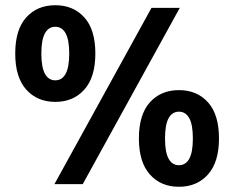

<svg xmlns="http://www.w3.org/2000/svg" viewBox="-20 -705 897 735"><path d="M191.7 -315Q122.5 -315 80.4 -362.1Q38.3 -409.2 38.3 -500Q38.3 -591.7 80.4 -638.3Q122.5 -685 191.7 -685Q260.8 -685 302.9 -638.3Q345 -591.7 345 -500Q345 -409.2 302.9 -362.1Q260.8 -315 191.7 -315ZM191.7 -397.5Q217.5 -397.5 231.2 -422.5Q245 -447.5 245 -500Q245 -552.5 231.2 -577.5Q217.5 -602.5 191.7 -602.5Q165.8 -602.5 152.1 -577.5Q138.3 -552.5 138.3 -500Q138.3 -447.5 152.1 -422.5Q165.8 -397.5 191.7 -397.5ZM665 10Q595.8 10 553.8 -37.1Q511.7 -84.2 511.7 -175Q511.7 -266.7 553.8 -313.3Q595.8 -360 665 -360Q734.2 -360 776.2 -313.3Q818.3 -266.7 818.3 -175Q818.3 -84.2 776.2 -37.1Q734.2 10 665 10ZM665 -72.5Q690.8 -72.5 704.6 -97.5Q718.3 -122.5 718.3 -175Q718.3 -227.5 704.6 -252.5Q690.8 -277.5 665 -277.5Q639.2 -277.5 625.4 -252.5Q611.7 -227.5 611.7 -175Q611.7 -122.5 625.4 -97.5Q639.2 -72.5 665 -72.5ZM188.3 0 560 -675H668.3L296.7 0Z"/></svg>

Font: Funnel Sans Light
Style: Bold
Weight: 700
Version: Version 1.000